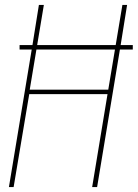

<svg xmlns="http://www.w3.org/2000/svg" viewBox="-20 -755 556 775"><path d="M16 0 108 -555H59V-573H111L137 -735H157L130 -573H447L474 -735H493L467 -573H516V-555H464L372 0H352L414 -375H98L35 0ZM417 -393 444 -555H127L100 -393Z"/></svg>

Font: Iosevka SS04 Thin Oblique
Style: Regular
Weight: 100
Italic angle: -9°
Monospace: yes
Designer: Belleve Invis
Foundry: Belleve Invis
Version: Version 19.0.0; ttfautohint (v1.8.4)